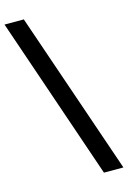

<svg xmlns="http://www.w3.org/2000/svg" viewBox="-205 -879 704 1058"><g transform="rotate(-15 147.5 -350.0)"><path d="M43 -815 362 115H251L-67 -815Z"/></g></svg>

Font: TypoPRO Montserrat Alternates
Style: Regular
Weight: 500
Designer: Julieta Ulanovsky
Foundry: Julieta Ulanovsky
Version: Version 6.001